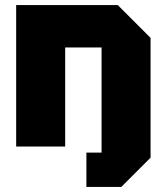

<svg xmlns="http://www.w3.org/2000/svg" viewBox="-20 -580 660 760"><path d="M44 0V-560H446L576 -430V44L460 160H322V24H382V-392H238V0Z"/></svg>

Font: Tektur ExtraBold
Style: Regular
Weight: 800
Designer: Adam Jagosz
Foundry: Adam Jagosz
Version: Version 1.005;gftools[0.9.30]